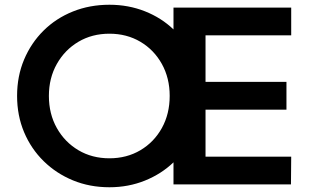

<svg xmlns="http://www.w3.org/2000/svg" viewBox="-20 -777 1303 809"><path d="M441 12Q358 12 287.5 -17Q217 -46 164 -98Q111 -150 81.5 -220Q52 -290 52 -373Q52 -456 81.5 -526Q111 -596 163.5 -648Q216 -700 287 -728.5Q358 -757 441 -757Q521 -757 590.5 -729.5Q660 -702 711 -653V-745H1207V-628H846V-432H1187V-315H846V-117H1207L1206 0H711V-93Q660 -44 590.5 -16Q521 12 441 12ZM441 -110Q514 -110 571.5 -144Q629 -178 662 -237.5Q695 -297 695 -373Q695 -448 662 -507.5Q629 -567 571.5 -601Q514 -635 441 -635Q368 -635 310.5 -601Q253 -567 219.5 -507.5Q186 -448 186 -373Q186 -297 219.5 -237.5Q253 -178 310.5 -144Q368 -110 441 -110Z"/></svg>

Font: Plus Jakarta Text
Style: Bold
Weight: 700
Designer: Gumpita Rahayu
Foundry: Tokotype Studio
Version: Version 1.000